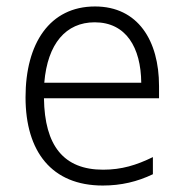

<svg xmlns="http://www.w3.org/2000/svg" viewBox="-20 -563 570 594"><path d="M298 11C355 11 405 -1 453 -24V-77C402 -52 356 -38 299 -38C177 -38 118 -112 116 -259H472V-297C472 -437 407 -543 274 -543C134 -543 59 -429 59 -262C59 -94 140 11 298 11ZM117 -307C127 -428 184 -494 273 -494C370 -494 416 -416 417 -307Z"/></svg>

Font: Noto Sans Mono Condensed Light
Style: Regular
Weight: 300
Width: 3
Designer: Monotype Design Team
Foundry: Monotype Imaging Inc.
Version: Version 2.014